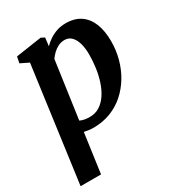

<svg xmlns="http://www.w3.org/2000/svg" viewBox="-193 -688 977 1062"><g transform="rotate(-30 295.0 -157.0)"><path d="M9 254 108.5 -478 55.5 -504 63.5 -543.5 228 -568 250.5 -556.5 244 -504Q260 -520.5 281.2 -535Q302.5 -549.5 329 -558.8Q355.5 -568 387.5 -568Q444 -568 481.5 -542.2Q519 -516.5 537.8 -469.2Q556.5 -422 556.5 -356Q556.5 -299 542 -245.2Q527.5 -191.5 499.8 -145.2Q472 -99 432.8 -64Q393.5 -29 343 -9.5Q292.5 10 233 10Q219 10 204 7.8Q189 5.5 174.5 3L139.5 254ZM184 -64Q197 -57.5 212.2 -54.8Q227.5 -52 245.5 -52Q281.5 -52 309 -69.8Q336.5 -87.5 356.5 -117.5Q376.5 -147.5 389.5 -186.5Q402.5 -225.5 408.5 -268.8Q414.5 -312 414.5 -354.5Q414.5 -393.5 405.8 -424.5Q397 -455.5 379.5 -473.2Q362 -491 335.5 -491Q313.5 -491 294.8 -481.8Q276 -472.5 261.2 -458.2Q246.5 -444 235.5 -428.5Z"/></g></svg>

Font: Merriweather Light 18pt
Style: Bold Italic
Weight: 700
Italic angle: -7.8°
Version: Version 2.101